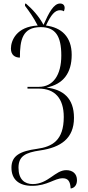

<svg xmlns="http://www.w3.org/2000/svg" viewBox="-20 -869 501 1090"><path d="M381 201C401 199 417 183 417 154C417 115 390 97 356 97C293 97 254 176 166 176C120 176 85 150 85 83C85 18 124 -3 208 -15C325 -32 400 -83 400 -200C400 -313 337 -361 244 -372C339 -391 387 -454 387 -558C387 -660 329 -713 241 -724C270 -786 292 -811 321 -811C330 -811 336 -809 343 -805C344 -810 347 -816 347 -824C347 -840 337 -849 321 -849C285 -849 258 -798 227 -728C201 -777 163 -818 128 -848H122V-836C146 -804 170 -771 194 -724C74 -718 42 -639 42 -593C42 -556 66 -542 93 -542C93 -642 107 -715 211 -715C295 -715 328 -664 328 -554C328 -442 281 -376 201 -376H136V-366H200C290 -366 342 -312 342 -205C342 -72 277 -36 190 -24C94 -11 45 15 45 83C45 151 89 186 162 186C249 186 289 143 336 143C366 143 379 160 381 201Z"/></svg>

Font: Noto Serif Display ExtraCondensed Light
Style: Regular
Weight: 300
Width: 2
Designer: Monotype Design Team
Foundry: Monotype Imaging Inc.
Version: Version 2.009